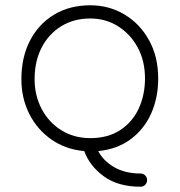

<svg xmlns="http://www.w3.org/2000/svg" viewBox="-20 -564 680 727"><path d="M512 143Q427 143 373 103.5Q319 64 299 8Q229 2 175 -35.5Q121 -73 91 -132.5Q61 -192 61 -264Q61 -348 94 -411Q127 -474 185.5 -509Q244 -544 322 -544Q393 -544 451.5 -509Q510 -474 544.5 -411.5Q579 -349 579 -267Q579 -194 552.5 -134.5Q526 -75 475 -37Q424 1 352 8Q371 45 412.5 69Q454 93 512 93Q523 93 530 100.5Q537 108 537 118Q537 128 530 135.5Q523 143 512 143ZM322 -494Q259 -494 211.5 -464.5Q164 -435 137.5 -383.5Q111 -332 111 -264Q111 -203 137.5 -152Q164 -101 212 -71Q260 -41 322 -41Q388 -41 434.5 -71Q481 -101 505 -152.5Q529 -204 529 -267Q529 -333 501.5 -384Q474 -435 427 -464.5Q380 -494 322 -494Z"/></svg>

Font: Hubballi
Style: Regular
Weight: 400
Designer: Erin McLaughlin
Version: Version 1.000; ttfautohint (v1.8.3)